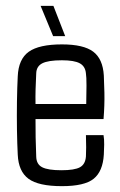

<svg xmlns="http://www.w3.org/2000/svg" viewBox="-20 -634 413 660"><path d="M192.9 5.9Q112.3 5.9 77.9 -19.5Q43.5 -44.9 41 -102.5Q39.1 -138.7 38.3 -187.5Q37.6 -236.3 38.3 -285.6Q39.1 -335 41 -371.6Q43.5 -430.7 78.9 -456.1Q114.3 -481.4 192.9 -481.4Q267.1 -481.4 300.3 -456.5Q333.5 -431.6 336.9 -374.5Q337.9 -357.4 338.9 -314.9Q339.8 -272.5 335.9 -224.6H102.1Q102.1 -193.8 102.5 -162.1Q103 -130.4 104.5 -96.2Q105 -69.3 125 -59.1Q145 -48.8 190.9 -48.8Q236.3 -48.8 254.9 -59.1Q273.4 -69.3 275.4 -96.2Q276.9 -123 275.4 -169.4H335.9Q338.4 -155.3 338.1 -136.5Q337.9 -117.7 336.9 -102.5Q333.5 -44.9 302 -19.5Q270.5 5.9 192.9 5.9ZM102.1 -276.4H276.4Q277.3 -309.6 277.3 -339.8Q277.3 -370.1 275.4 -381.3Q273.4 -405.8 254.4 -416.3Q235.4 -426.8 192.9 -426.8Q145.5 -426.8 125.2 -416.3Q105 -405.8 104.5 -381.3Q103 -353 102.3 -327.1Q101.6 -301.3 102.1 -276.4ZM204.1 -509.8H162.6L119.6 -613.8H163.6Z"/></svg>

Font: Agdasima
Style: Regular
Weight: 400
Width: 3
Designer: The DocRepair Project, Patric King
Foundry: Google
Version: Version 2.002